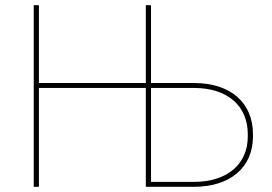

<svg xmlns="http://www.w3.org/2000/svg" viewBox="-20 -720 1050 740"><path d="M110 0H130V-381H542V0H727C870 0 955 -77 955 -194V-203C955 -322 871 -400 728 -400H562V-700H542V-400H130V-700H110ZM562 -19V-381H728C859 -381 935 -310 935 -203V-194C935 -89 858 -19 727 -19Z"/></svg>

Font: Fixel Text Thin
Style: Regular
Weight: 100
Width: 4
Designer: AlfaBravo + MacPaw
Foundry: Kyrylo Tkachov, Marchela Mozhyna, Serhii Makarenko, Maria Weinstein, Zakhar Kryvoshyya
Version: Version 1.211